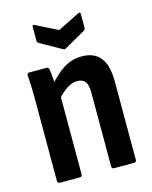

<svg xmlns="http://www.w3.org/2000/svg" viewBox="-106 -755 656 826"><g transform="rotate(-15 222.5 -342.5)"><path d="M298.8 0Q288.4 0 288.4 -10.9V-342.9Q288.4 -374.7 277 -388.8Q265.7 -403 241 -403Q218.7 -403 196.5 -388.3Q174.3 -373.6 146.9 -344.7L136.2 -412.9Q169.4 -453 206.3 -476.9Q243.2 -500.8 288.5 -500.8Q343.4 -500.8 370.9 -466.3Q398.4 -431.8 398.4 -358.9V-10.9Q398.4 0 388 0ZM57.3 0Q46.9 0 46.9 -10.9V-367Q46.9 -402 45.9 -430.8Q44.9 -459.5 42.9 -478.8Q41.9 -492.3 52.3 -492.3H130.2Q139.2 -492.3 140.6 -481.8Q143.2 -465.8 145.4 -438.7Q147.6 -411.6 148.6 -393.6L156.9 -366.2V-10.9Q156.9 0 146.5 0ZM218.7 -551.6 124 -605Q118 -608.9 118 -617.9V-677.8Q118 -689.2 129.4 -682.7L224.7 -635.2L320.4 -682.7Q332.4 -689.2 332.4 -677.8V-617.9Q332.4 -608.9 326.4 -605L232.1 -551.6Q225.2 -547.2 218.7 -551.6Z"/></g></svg>

Font: Sofia Sans Condensed
Style: Regular
Weight: 400
Designer: Botio Nikoltchev, Ani Petrova
Foundry: lettersoup
Version: Version 4.100